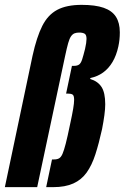

<svg xmlns="http://www.w3.org/2000/svg" viewBox="-40 -770 513 790"><path d="M-20 0 94 -541Q111 -618 134 -663.5Q157 -709 195.5 -729.5Q234 -750 296 -750Q352 -750 386.5 -738Q421 -726 437 -701Q453 -676 453 -637Q453 -621 451.5 -607Q450 -593 447 -579Q439 -542 423 -515Q407 -488 384 -471.5Q361 -455 332 -449L331 -445Q362 -436 377.5 -412.5Q393 -389 393 -341Q393 -322 389.5 -296Q386 -270 380 -239Q367 -180 352.5 -135Q338 -90 316.5 -60Q295 -30 261.5 -15Q228 0 179 0H150L174 -114H183Q195 -114 203 -118.5Q211 -123 217 -136.5Q223 -150 230.5 -179Q238 -208 248 -257Q257 -298 261 -322Q265 -346 265 -359Q265 -377 258.5 -381Q252 -385 238 -385H232L256 -499H264Q278 -499 285.5 -504.5Q293 -510 298 -525.5Q303 -541 310 -569Q313 -582 314.5 -592.5Q316 -603 316 -610Q316 -627 308 -631.5Q300 -636 286 -636Q275 -636 267 -633Q259 -630 252.5 -621Q246 -612 240.5 -592.5Q235 -573 228 -540L113 0Z"/></svg>

Font: Saira Condensed ExtraBold
Style: Italic
Weight: 800
Width: 3
Italic angle: -12°
Designer: Hector Gatti with collaboration of the Omnibus-Type team
Foundry: Omnibus-Type
Version: Version 1.101